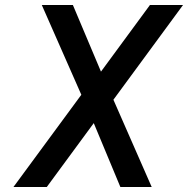

<svg xmlns="http://www.w3.org/2000/svg" viewBox="-20 -752 756 772"><path d="M34 0 307 -371 148 -732H273L386 -464L583 -732H716L436 -351L590 0H464L357 -257L168 0Z"/></svg>

Font: Exo
Style: DemiBoldItalic
Weight: 600
Designer: Natanael Gama
Version: Version 1